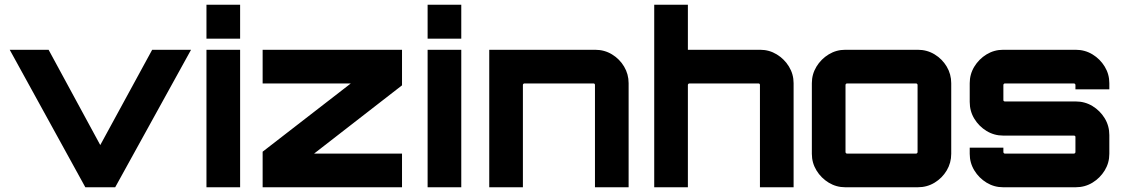

<svg xmlns="http://www.w3.org/2000/svg" viewBox="-20 -790 4749 810"><path d="M340 0 21 -580H185L403 -178L622 -580H786L466 0Z M851 0V-580H993V0ZM851 -627V-770H993V-627Z M1088 0V-150L1460 -438H1088V-580H1676V-430L1305 -142H1676V0Z M1784 0V-580H1926V0ZM1784 -627V-770H1926V-627Z M2044 0V-580H2491Q2530 -580 2562 -560.5Q2594 -541 2613 -509Q2632 -477 2632 -439V0H2490V-432Q2490 -434 2488.5 -436Q2487 -438 2484 -438H2192Q2190 -438 2188 -436Q2186 -434 2186 -432V0Z M2740 0V-770H2882V-580H3187Q3225 -580 3257 -560.5Q3289 -541 3308.5 -509Q3328 -477 3328 -439V0H3186V-432Q3186 -434 3184.5 -436Q3183 -438 3180 -438H2888Q2886 -438 2884 -436Q2882 -434 2882 -432V0Z M3546 0Q3508 0 3476 -19.5Q3444 -39 3424.5 -71Q3405 -103 3405 -141V-439Q3405 -477 3424.5 -509Q3444 -541 3476 -560.5Q3508 -580 3546 -580H3852Q3891 -580 3923 -560.5Q3955 -541 3974 -509Q3993 -477 3993 -439V-141Q3993 -103 3974 -71Q3955 -39 3923 -19.5Q3891 0 3852 0H3546ZM3553 -142H3845Q3847 -142 3849 -144Q3851 -146 3851 -148V-432Q3851 -434 3849 -436Q3847 -438 3845 -438H3553Q3551 -438 3549 -436Q3547 -434 3547 -432V-148Q3547 -146 3549 -144Q3551 -142 3553 -142Z M4212 0Q4174 0 4142 -19.5Q4110 -39 4090.5 -71Q4071 -103 4071 -141V-167H4213V-148Q4213 -146 4215 -144Q4217 -142 4219 -142H4511Q4513 -142 4515 -144Q4517 -146 4517 -148V-213Q4517 -215 4515 -216.5Q4513 -218 4511 -218H4212Q4174 -218 4142 -237.5Q4110 -257 4090.5 -289Q4071 -321 4071 -360V-439Q4071 -477 4090.5 -509Q4110 -541 4142 -560.5Q4174 -580 4212 -580H4518Q4557 -580 4589 -560.5Q4621 -541 4640.5 -509Q4660 -477 4660 -439V-413H4517V-432Q4517 -434 4515 -436Q4513 -438 4511 -438H4219Q4217 -438 4215 -436Q4213 -434 4213 -432V-367Q4213 -365 4215 -363.5Q4217 -362 4219 -362H4518Q4557 -362 4589 -342.5Q4621 -323 4640.5 -291Q4660 -259 4660 -220V-141Q4660 -103 4640.5 -71Q4621 -39 4589 -19.5Q4557 0 4518 0H4212Z"/></svg>

Font: Orbitron ExtraBold
Style: Regular
Weight: 800
Designer: Matt McInerney
Foundry: The League of Moveable Type
Version: Version 2.001